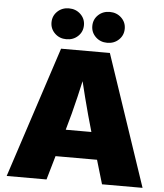

<svg xmlns="http://www.w3.org/2000/svg" viewBox="-62 -1008 908 1062"><g transform="rotate(5 392.5 -477.0)"><path d="M15.1 0 253.4 -727.5H524.4L769.5 0H544.4L460.9 -282.2Q434.1 -374 409.7 -469.7Q385.3 -565.4 363.3 -663.1H411.6Q389.6 -565.4 367.2 -469.7Q344.7 -374 317.9 -282.2L236.3 0ZM192.4 -132.8V-283.2H592.8V-132.8ZM504.4 -782.2Q466.3 -782.2 440.4 -807.1Q414.6 -832 414.6 -867.7Q414.6 -904.3 440.4 -929Q466.3 -953.6 504.4 -953.6Q542.5 -953.6 568.6 -929Q594.7 -904.3 594.7 -868.2Q594.7 -831.5 568.8 -806.9Q543 -782.2 504.4 -782.2ZM277.8 -782.2Q239.7 -782.2 213.9 -807.1Q188 -832 188 -867.7Q188 -904.3 213.9 -929Q239.7 -953.6 277.8 -953.6Q315.9 -953.6 342 -929Q368.2 -904.3 368.2 -868.2Q368.2 -831.5 342.3 -806.9Q316.4 -782.2 277.8 -782.2Z"/></g></svg>

Font: Inter 20pt Black
Style: Regular
Weight: 900
Version: Version 4.001;git-66647c0bb